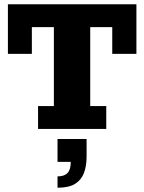

<svg xmlns="http://www.w3.org/2000/svg" viewBox="-20 -603 675 898"><path d="M158 0V-107H232V-476H129V-351H17V-583H618V-351H505V-476H402V-107H477V0ZM249 275V222Q281 222 296 206Q311 190 311 154H249V47H385V129Q385 174 372.5 206.5Q360 239 331 257Q302 275 249 275Z"/></svg>

Font: Rokkitt ExtraBold
Style: Regular
Weight: 800
Version: Version 3.103